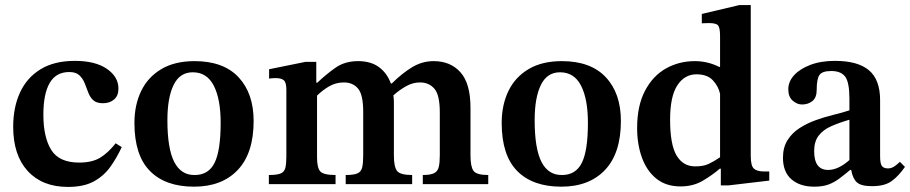

<svg xmlns="http://www.w3.org/2000/svg" viewBox="-20 -726 3588 757"><path d="M436 -161 460 -146Q440 -103 414.5 -67.5Q389 -32 349.5 -10.5Q310 11 248 11Q147 11 89.5 -51.5Q32 -114 32 -226Q32 -303 59 -361.5Q86 -420 140 -453Q194 -486 275 -486Q356 -486 401.5 -454.5Q447 -423 447 -377Q447 -348 429.5 -333.5Q412 -319 386 -319Q360 -319 347 -331.5Q334 -344 327.5 -362.5Q321 -381 313.5 -399Q306 -417 292.5 -429.5Q279 -442 253 -442Q201 -442 176 -399Q151 -356 151 -274Q151 -185 182 -135Q213 -85 292 -85Q343 -85 374.5 -104Q406 -123 436 -161Z M745 10Q632 10 571 -52Q510 -114 510 -241Q510 -312 536.5 -367Q563 -422 616 -453.5Q669 -485 747 -485Q861 -485 920.5 -421.5Q980 -358 980 -249Q980 -122 917.5 -56Q855 10 745 10ZM748 -36Q802 -36 826 -84Q850 -132 850 -242Q850 -335 823 -388Q796 -441 740 -441Q689 -441 664.5 -391Q640 -341 640 -252Q640 -140 667 -87.5Q694 -35 748 -36Z M1605 0H1343V-36Q1375 -36 1389.5 -42.5Q1404 -49 1408 -66Q1412 -83 1412 -113V-285Q1412 -353 1391.5 -377Q1371 -401 1336 -401Q1304 -401 1277.5 -385.5Q1251 -370 1230 -349V-106Q1230 -65 1242.5 -50.5Q1255 -36 1303 -36V0H1040V-36Q1072 -36 1086.5 -42Q1101 -48 1105 -64Q1109 -80 1109 -108V-373Q1109 -401 1099 -409.5Q1089 -418 1068 -418Q1055 -418 1048 -417Q1041 -416 1041 -416V-453L1184 -482H1227V-400H1231Q1267 -434 1303.5 -459.5Q1340 -485 1392 -485Q1442 -485 1474 -461.5Q1506 -438 1521 -397H1525Q1564 -436 1604 -460.5Q1644 -485 1690 -485Q1756 -485 1795.5 -441Q1835 -397 1835 -301V-113Q1835 -70 1846.5 -53Q1858 -36 1905 -36V0H1647V-36Q1678 -36 1692 -43.5Q1706 -51 1710 -68Q1714 -85 1714 -113V-283Q1714 -352 1692.5 -376.5Q1671 -401 1636 -401Q1607 -401 1580 -385.5Q1553 -370 1531 -350Q1533 -336 1533 -323V-113Q1533 -68 1545.5 -52Q1558 -36 1605 -36Z M2193 10Q2080 10 2019 -52Q1958 -114 1958 -241Q1958 -312 1984.5 -367Q2011 -422 2064 -453.5Q2117 -485 2195 -485Q2309 -485 2368.5 -421.5Q2428 -358 2428 -249Q2428 -122 2365.5 -56Q2303 10 2193 10ZM2196 -36Q2250 -36 2274 -84Q2298 -132 2298 -242Q2298 -335 2271 -388Q2244 -441 2188 -441Q2137 -441 2112.5 -391Q2088 -341 2088 -252Q2088 -140 2115 -87.5Q2142 -35 2196 -36Z M2663 9Q2606 9 2568 -21.5Q2530 -52 2511 -104.5Q2492 -157 2492 -221Q2492 -309 2523 -368Q2554 -427 2605.5 -456Q2657 -485 2720 -485Q2744 -485 2768 -479.5Q2792 -474 2816 -462H2819V-583Q2819 -616 2811.5 -625.5Q2804 -635 2775 -635Q2768 -635 2757.5 -634.5Q2747 -634 2747 -634V-671L2895 -706H2940V-111Q2940 -73 2952 -61.5Q2964 -50 2992 -50H3013V-14L2852 5H2822V-61H2818Q2789 -36 2751 -13.5Q2713 9 2663 9ZM2721 -70Q2753 -70 2773.5 -79.5Q2794 -89 2819 -106V-356Q2813 -385 2791 -409Q2769 -433 2726 -433Q2679 -433 2650.5 -389.5Q2622 -346 2622 -254Q2622 -156 2647.5 -113Q2673 -70 2721 -70Z M3190 10Q3134 10 3100.5 -19Q3067 -48 3067 -104Q3067 -145 3085 -173.5Q3103 -202 3132.5 -221Q3162 -240 3197 -252.5Q3232 -265 3267 -273.5Q3302 -282 3329 -291V-337Q3329 -401 3312.5 -423.5Q3296 -446 3257 -446Q3222 -446 3211 -430.5Q3200 -415 3200 -372Q3200 -341 3183 -327.5Q3166 -314 3142 -314Q3123 -314 3105.5 -329Q3088 -344 3088 -374Q3088 -404 3110.5 -429Q3133 -454 3174.5 -470Q3216 -486 3272 -486Q3362 -486 3406 -449Q3450 -412 3450 -331V-110Q3450 -80 3457.5 -71Q3465 -62 3481 -62Q3494 -62 3505.5 -69.5Q3517 -77 3528 -88L3548 -68Q3523 -32 3495.5 -12Q3468 8 3418 8Q3375 8 3358.5 -7Q3342 -22 3336 -56H3332Q3308 -36 3288.5 -21.5Q3269 -7 3246.5 1.5Q3224 10 3190 10ZM3329 -95V-254Q3288 -242 3256.5 -228Q3225 -214 3207.5 -191Q3190 -168 3190 -130Q3190 -56 3245 -56Q3285 -56 3329 -95Z"/></svg>

Font: STIX Two Text SemiBold
Style: Regular
Weight: 600
Designer: Ross Mills, John Hudson & Paul Hanslow, Tiro Typeworks Ltd; with prior portions MicroPress Inc., and Coen Hoffman.
Foundry: Tiro Typeworks Ltd
Version: Version 2.13 b171